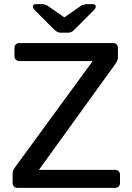

<svg xmlns="http://www.w3.org/2000/svg" viewBox="-20 -908 640 928"><path d="M64 0Q53 0 47 -7Q41 -14 41 -24V-67Q41 -82 47 -91Q53 -100 56 -104L428 -613H73Q63 -613 56.5 -619.5Q50 -626 50 -636V-676Q50 -687 56.5 -693.5Q63 -700 73 -700H526Q537 -700 543.5 -693.5Q550 -687 550 -676V-633Q550 -621 546 -613Q542 -605 537 -598L168 -87H536Q547 -87 553.5 -80.5Q560 -74 560 -63V-23Q560 -13 553.5 -6.5Q547 0 536 0ZM275 -750Q267 -750 260 -752.5Q253 -755 242 -765L150 -857Q139 -868 139 -876Q139 -888 154 -888H181Q188 -888 196 -886Q204 -884 209 -881L291 -824L373 -881Q379 -884 386.5 -886Q394 -888 401 -888H428Q443 -888 443 -876Q443 -868 432 -857L340 -765Q330 -755 323 -752.5Q316 -750 307 -750Z"/></svg>

Font: RubikRegular
Style: Regular
Weight: 400
Designer: Hubert and Fischer
Foundry: Hubert and Fischer
Version: Version 2.300;gftools[0.9.30]